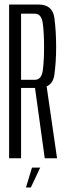

<svg xmlns="http://www.w3.org/2000/svg" viewBox="-20 -695 292 843"><path d="M20 0H72.5V-309H149.5Q210.5 -309 218.5 -365.5Q226.5 -422 226.5 -489Q226.5 -557 218.8 -616Q211 -675 149.5 -675H20ZM176.5 0H230.5L183 -328L132.5 -317.5ZM72.5 -344.5V-635H132.5Q162 -635 167.8 -592.8Q173.5 -550.5 173.5 -489Q173.5 -428.5 168 -386.5Q162.5 -344.5 132.5 -344.5ZM94 128H115.5L156.5 41H120.5Z"/></svg>

Font: Anybody ExtraCondensed Light
Style: Regular
Weight: 300
Width: 2
Version: Version 1.113;gftools[0.9.25]